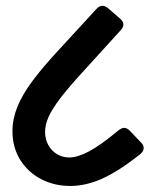

<svg xmlns="http://www.w3.org/2000/svg" viewBox="-20 -631 531 655"><path d="M22.5 -183.1Q22.5 -225.1 39.3 -266.6Q56.2 -308.1 89.4 -353Q122.6 -397.9 175.8 -455.6L309.1 -600.6Q318.8 -611.3 329.6 -611.3Q337.9 -611.3 348.1 -603.5L389.6 -567.4Q400.9 -557.6 400.9 -547.9Q400.9 -538.1 392.6 -528.8L260.7 -383.8Q212.4 -331.1 184.8 -294.7Q157.2 -258.3 145.5 -231.7Q133.8 -205.1 133.8 -181.6Q133.8 -156.2 144.8 -136.2Q155.8 -116.2 174.6 -105Q193.4 -93.8 216.3 -93.8Q244.6 -93.8 284.4 -115Q324.2 -136.2 383.8 -186Q395 -194.8 403.8 -194.8Q413.1 -194.8 423.8 -184.1L460.9 -145Q470.2 -136.2 470.2 -126Q470.2 -115.2 458.5 -105Q385.7 -47.4 329.6 -22Q273.4 3.4 219.7 3.4Q165 3.4 120.1 -20Q75.2 -43.5 48.8 -85.9Q22.5 -128.4 22.5 -183.1Z"/></svg>

Font: Jaldi
Style: Bold
Weight: 400
Designer: Pablo Cosgaya and Nicolas Silva
Foundry: Omnibus-Type
Version: Version 1.007